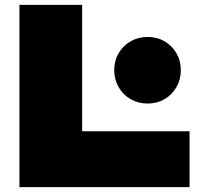

<svg xmlns="http://www.w3.org/2000/svg" viewBox="-20 -770 827 790"><path d="M318 -750V-230H760V0H60V-750ZM587 -344Q549 -344 517.5 -362Q486 -380 468 -411.5Q450 -443 450 -482Q450 -520 468 -551Q486 -582 517.5 -600Q549 -618 587 -618Q626 -618 657 -600Q688 -582 706 -551Q724 -520 724 -481Q724 -443 706 -411.5Q688 -380 657 -362Q626 -344 587 -344Z"/></svg>

Font: Bounded
Style: Regular
Weight: 900
Designer: Vlad Churkin
Version: Version 1.0